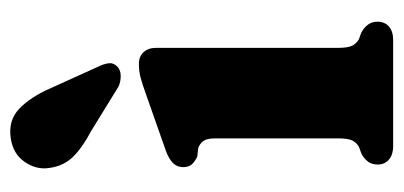

<svg xmlns="http://www.w3.org/2000/svg" viewBox="-222 -550 772 367"><g transform="rotate(-90 163.5 -366.0)"><path d="M256 -453.5V-106Q256 -86.5 260.2 -78.2Q264.5 -70 272.5 -65.5L285 -61Q295 -55.5 300.5 -48Q306 -40.5 306 -30Q306 -16 296.8 -8Q287.5 0 271 0H68Q52 0 42.5 -8Q33 -16 33 -30Q33 -40.5 38.5 -48Q44 -55.5 53.5 -60.5L67 -65.5Q75 -70 79 -78.2Q83 -86.5 83 -106V-339Q83 -356 78.2 -362.5Q73.5 -369 65 -372.5L48 -374.5Q38.5 -379 33.2 -385Q28 -391 28 -401.5Q28 -412.5 35.2 -420.2Q42.5 -428 58 -434L167.5 -472.5Q187 -479.5 199.2 -482.8Q211.5 -486 225.5 -486Q239.5 -486 247.8 -477Q256 -468 256 -453.5ZM179 -654.5 220 -564Q225 -554 226.5 -544.5Q228 -535 220.5 -527.5Q214 -521 203 -520.8Q192 -520.5 182 -525L97.5 -577Q64.5 -594.5 47.2 -612.5Q30 -630.5 26.5 -657Q22.5 -681.5 37.8 -704Q53 -726.5 83.5 -731Q118 -736 140.2 -714.2Q162.5 -692.5 179 -654.5Z"/></g></svg>

Font: Fraunces 28pt Soft Wonky
Style: Bold
Weight: 700
Version: Version 1.000;[b76b70a41]